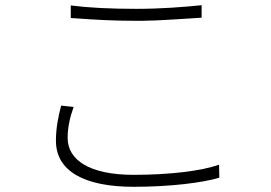

<svg xmlns="http://www.w3.org/2000/svg" viewBox="-20 -706 1040 738"><path d="M755 -638V-686C686 -679 599 -672 504 -672C407 -672 323 -676 252 -685V-637L261 -636C262 -636 264 -636 265 -636L279 -635C347 -630 418 -626 504 -626C522 -626 540 -626 558 -627H568C638 -630 705 -635 755 -638ZM823 -23 822 -73C755 -49 633 -34 493 -34C324 -34 240 -91 240 -176C240 -214 248 -253 263 -295L215 -300C204 -258 195 -214 195 -165C195 -47 306 12 494 12C637 12 760 -4 823 -23Z"/></svg>

Font: Glow Sans SC Normal Light
Style: Regular
Weight: 300
Designer: Ryoko NISHIZUKA (kana, bopomofo & ideographs); Paul D. Hunt (Latin, Greek & Cyrillic); Sandoll Communications, Soo-young
Version: Version 0.93